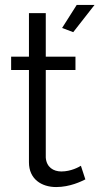

<svg xmlns="http://www.w3.org/2000/svg" viewBox="-20 -750 402 776"><path d="M362 -730H290L231 -637L276 -620ZM307 -80C299 -75 267 -57 228 -57C196 -57 168 -74 165 -113V-467H285V-521H165V-697H97V-521H25V-467H97V-94C97 -26 148 6 207 6C263 6 309 -17 325 -25Z"/></svg>

Font: Raleway Reg
Style: Regular
Weight: 400
Designer: Matt McInerney, Pablo Impallari, Rodrigo Fuenzalida
Foundry: Matt McInerney, Pablo Impallari, Rodrigo Fuenzalida
Version: Version 3.00 July 28, 2015